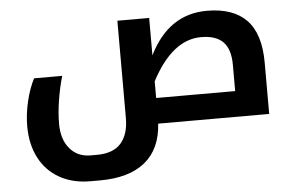

<svg xmlns="http://www.w3.org/2000/svg" viewBox="-52 -581 1373 896"><g transform="rotate(-5 635.0 -132.5)"><path d="M336.9 240.2Q253.4 240.2 191.7 205.1Q129.9 169.9 97.4 106.2Q64.9 42.5 64.9 -40Q64.9 -96.7 78.6 -155.5Q92.3 -214.4 116.2 -261.2H248Q232.4 -207.5 223.1 -148.7Q213.9 -89.8 213.9 -39.1Q213.9 33.7 250.5 76.9Q287.1 120.1 347.2 120.1H377Q454.1 120.1 490.5 78.4Q526.9 36.6 526.9 -39.1V-495.1H675.8V-319.8Q767.1 -504.9 946.8 -504.9Q1069.8 -504.9 1132.3 -440.2Q1194.8 -375.5 1194.8 -240.2V0H674.8Q667.5 118.2 592.8 179.2Q518.1 240.2 380.9 240.2ZM1045.9 -120.1V-243.2Q1045.9 -315.9 1012.5 -350.3Q979 -384.8 909.2 -384.8Q773.9 -384.8 675.8 -198.2V-120.1Z"/></g></svg>

Font: DroidArabicKufi-Bold
Style: Bold
Weight: 700
Designer: Pascal Zoghbi
Foundry: Ascender Corporation
Version: Version 1.00